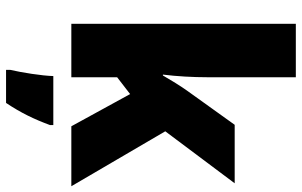

<svg xmlns="http://www.w3.org/2000/svg" viewBox="-206 -688 1021 650"><g transform="rotate(90 305.0 -362.5)"><path d="M241 -553V-853H60V-93H241V-248L298 -292L407 -93H610L424 -411L600 -646H402L288 -487C272 -465 250 -429 235 -403H232C238 -449 241 -506 241 -553ZM403 -21V-32H237C236 7 225 75 216 114V128H328C362 77 383 33 403 -21Z"/></g></svg>

Font: Noto Sans Kannada UI SemiCondensed Black
Style: Regular
Weight: 900
Width: 4
Designer: Jelle Bosma - Monotype Design Team
Foundry: Monotype Imaging Inc.
Version: Version 2.005